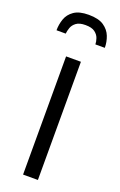

<svg xmlns="http://www.w3.org/2000/svg" viewBox="-159 -763 500 803"><g transform="rotate(20 91.5 -361.0)"><path d="M59 0V-526H125V0ZM89 -722Q133 -722 156.5 -706Q180 -690 189.5 -665.5Q199 -641 199 -615H157Q157 -627 152 -641.5Q147 -656 133 -666.5Q119 -677 91 -677Q64 -677 50 -666.5Q36 -656 31 -641.5Q26 -627 25 -615H-16Q-16 -641 -7.5 -665.5Q1 -690 24 -706Q47 -722 89 -722Z"/></g></svg>

Font: Archivo Condensed Light
Style: Regular
Weight: 300
Width: 3
Designer: Hector Gatti
Foundry: Omnibus-Type
Version: Version 2.001